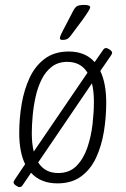

<svg xmlns="http://www.w3.org/2000/svg" viewBox="-20 -738 510 779"><path d="M60 21Q53 21 44 14.5Q35 8 35 1Q35 -2 41 -11L82 -72Q58 -121 58 -199Q58 -258 68 -316.5Q78 -375 100.5 -423Q123 -471 162 -500Q201 -529 259 -529Q326 -529 364 -486L398 -535Q403 -543 410 -543Q416 -543 425.5 -536.5Q435 -530 435 -523Q435 -520 429 -511L387 -450Q411 -400 411 -321Q411 -262 401.5 -204Q392 -146 370 -98.5Q348 -51 309.5 -22.5Q271 6 213 6Q145 6 106 -37L72 13Q67 21 60 21ZM109 -197Q109 -155 117 -123L335 -443Q308 -487 253 -487Q216 -487 190.5 -467.5Q165 -448 149 -416Q133 -384 124.5 -345.5Q116 -307 112.5 -268Q109 -229 109 -197ZM216 -36Q262 -36 290.5 -65Q319 -94 334.5 -139.5Q350 -185 355.5 -234.5Q361 -284 361 -325Q361 -368 353 -400L135 -79Q162 -36 216 -36ZM234 -576Q223 -576 223 -583Q223 -589 229 -601.5Q235 -614 239 -621L276 -692Q284 -708 292.5 -713Q301 -718 322 -718Q346 -718 346 -708Q346 -701 316 -659L266 -592Q258 -582 251 -579Q244 -576 234 -576Z"/></svg>

Font: Asap Condensed Condensed ExtraLight
Style: Italic
Weight: 200
Width: 3
Italic angle: -6°
Designer: Pablo Cosgaya
Foundry: Omnibus-Type
Version: Version 3.001; ttfautohint (v1.8.4.7-5d5b)